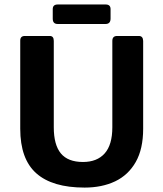

<svg xmlns="http://www.w3.org/2000/svg" viewBox="-20 -830 740 870"><path d="M363.3 20Q217.3 20 144.5 -44.7Q71.7 -109.3 71.7 -246.7V-646Q71.7 -666.3 91.3 -667H205.7Q223.7 -667 223.7 -644.7V-253.3Q223.7 -173.7 255.8 -134.8Q288 -96 356 -96Q419.7 -96 454.3 -134.8Q489 -173.7 489 -253.3V-644.7Q489 -667 510.7 -667H609.3Q628 -667 628.7 -644.7V-246.7Q628.7 -155 595 -95.8Q561.3 -36.7 501.7 -8.3Q442 20 363.3 20ZM219 -745.3V-788.7Q219 -809.7 241.7 -809.7H458.7Q481 -809.7 481 -788.7V-746Q481 -721.3 458.3 -721.3H241.3Q219 -721.3 219 -745.3Z"/></svg>

Font: Vivano Light
Style: Regular
Weight: 300
Designer: Joe Prince, Josias Burgherr
Version: Version 2.064;September 19, 2022;FontCreator 14.0.0.2877 64-